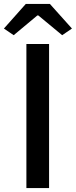

<svg xmlns="http://www.w3.org/2000/svg" viewBox="-38 -962 388 982"><path d="M97 0V-737H213V0ZM32 -782 -18 -816 94 -942H217L330 -816L280 -782L158 -883H153Z"/></svg>

Font: Noto Sans KR Thin Medium
Style: Regular
Weight: 500
Version: Version 2.004-H2;hotconv 1.0.118;makeotfexe 2.5.65603